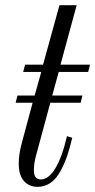

<svg xmlns="http://www.w3.org/2000/svg" viewBox="-20 -704 365 736"><path d="M76.2 -456.1H145L208 -684.1H273.9L211.9 -456.1H325.2L317.9 -428.2H205.1L180.2 -337.9H295.9L289.1 -310.1H172.9L118.2 -107.9Q109.9 -77.6 109.9 -50.8Q109.9 -16.1 136.2 -16.1Q166 -16.1 191.9 -58.3Q217.8 -100.6 236.8 -182.1L256.8 -175.8Q247.6 -135.7 237.3 -106Q227.1 -76.2 211.4 -47.4Q195.8 -18.6 173.8 -3.2Q151.9 12.2 124 12.2Q91.3 12.2 71.5 -10.5Q51.8 -33.2 51.8 -76.2Q51.8 -112.3 63 -153.8L105 -310.1H40L46.9 -337.9H112.8L138.2 -428.2H68.8Z"/></svg>

Font: Flanker Steampunk
Style: Italic
Weight: 400
Italic angle: -12°
Designer: Alexey Kryukov, Leonardo Di Lena
Foundry: Alexey Kryukov, Leonardo Di Lena
Version: 1.210